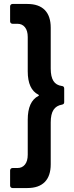

<svg xmlns="http://www.w3.org/2000/svg" viewBox="-20 -811 374 969"><path d="M43 138Q38 138 34.5 134.5Q31 131 31 126V49Q31 44 34.5 40.5Q38 37 43 37H68Q92 37 106 19.5Q120 2 120 -30V-207Q120 -299 174 -327Q179 -330 174 -333Q120 -360 120 -451V-624Q120 -656 106 -673.5Q92 -691 68 -691H43Q38 -691 34.5 -694.5Q31 -698 31 -703V-779Q31 -784 34.5 -787.5Q38 -791 43 -791H118Q176 -791 206 -760.5Q236 -730 236 -671V-465Q236 -424 249.5 -402.5Q263 -381 292 -377Q304 -376 304 -364V-295Q304 -285 293 -283Q264 -278 250 -256.5Q236 -235 236 -193V18Q236 77 206 107.5Q176 138 118 138Z"/></svg>

Font: Barlow Semi Condensed SemiBold
Style: Regular
Weight: 600
Width: 4
Designer: Jeremy Tribby
Foundry: Tribby Type
Version: Version 1.408